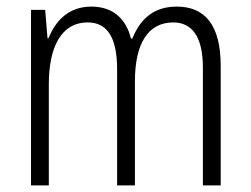

<svg xmlns="http://www.w3.org/2000/svg" viewBox="-20 -628 760 582"><path d="M516 -608C447 -608 406 -572 381 -511H377C363 -568 325 -608 257 -608C187 -608 148 -564 127 -512H124L117 -598H74V-66H128V-373C128 -481 163 -560 246 -560C300 -560 335 -522 335 -418V-66H389V-382C389 -496 429 -560 505 -560C560 -560 595 -520 595 -423V-66H649V-429C649 -552 601 -608 516 -608Z"/></svg>

Font: Noto Sans Malayalam UI Condensed Light
Style: Regular
Weight: 300
Width: 3
Designer: Jelle Bosma - Monotype Design Team
Foundry: Monotype Imaging Inc.
Version: Version 2.104